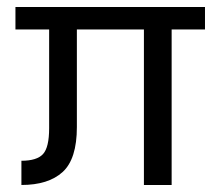

<svg xmlns="http://www.w3.org/2000/svg" viewBox="-20 -527 622 547"><path d="M564 -507V-443H469V0H390V-443H199V-165Q199 -74 158.5 -37Q118 0 41 0V-69Q85 -69 102.5 -88Q120 -107 120 -162V-443H24V-507Z"/></svg>

Font: Hind Regular
Style: Regular
Weight: 400
Designer: Manushi Parikh, Satya Rajpurohit
Foundry: Indian Type Foundry
Version: Version 1.201;PS 1.0;hotconv 1.0.78;makeotf.lib2.5.61930; tt